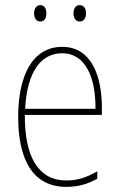

<svg xmlns="http://www.w3.org/2000/svg" viewBox="-20 -720 468 750"><path d="M113 -668C113 -651 121 -636 137 -636C154 -636 161 -649 161 -668C161 -686 154 -700 137 -700C121 -700 113 -684 113 -668ZM267 -668C267 -651 275 -636 291 -636C308 -636 316 -650 316 -668C316 -686 308 -700 291 -700C275 -700 267 -685 267 -668ZM223 -537C106 -537 51 -423 51 -263C51 -97 108 10 239 10C287 10 325 -2 360 -22V-51C317 -26 282 -15 239 -15C131 -15 76 -106 77 -271H378V-298C378 -424 337 -537 223 -537ZM223 -512C314 -512 354 -417 353 -295H78C86 -440 140 -512 223 -512Z"/></svg>

Font: Noto Sans Arabic UI Cn Th
Style: Regular
Weight: 100
Width: 3
Designer: Monotype Design Team, Nadine Chahine and Nizar Qandah
Foundry: Monotype Imaging Inc.
Version: Version 2.010